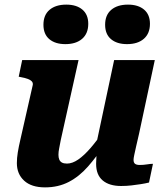

<svg xmlns="http://www.w3.org/2000/svg" viewBox="-20 -800 720 831"><path d="M243 -194Q239 -172 236 -157.5Q233 -143 233 -130Q233 -118 236.5 -109.5Q240 -101 248 -96.5Q256 -92 270 -92Q293 -92 318.5 -109.5Q344 -127 372.5 -160Q401 -193 431 -238L437 -181Q400 -124 361.5 -80Q323 -36 277.5 -12.5Q232 11 175 11Q116 11 84.5 -18Q53 -47 53 -94Q53 -116 57 -140.5Q61 -165 68 -195L122 -433Q123 -442 117.5 -448Q112 -454 100 -458.5Q88 -463 71 -466L61 -468L76 -540H320ZM582 -222Q574 -188 569 -165.5Q564 -143 561 -129Q558 -115 558 -108Q558 -96 564.5 -91Q571 -86 585 -86Q601 -86 616 -88.5Q631 -91 642 -91L625 -10Q609 -6 589.5 -3Q570 0 549 2.5Q528 5 504 5Q453 5 424.5 -19Q396 -43 396 -91Q396 -96 396.5 -104.5Q397 -113 397.5 -124.5Q398 -136 399 -149L389 -140L474 -540H650ZM263 -609Q309 -609 335.5 -632Q362 -655 362 -697Q362 -737 336.5 -758.5Q311 -780 267 -780Q221 -780 194.5 -757.5Q168 -735 168 -693Q168 -652 193.5 -630.5Q219 -609 263 -609ZM530 -609Q576 -609 602.5 -632Q629 -655 629 -697Q629 -737 603.5 -758.5Q578 -780 534 -780Q488 -780 461.5 -757.5Q435 -735 435 -693Q435 -652 460.5 -630.5Q486 -609 530 -609Z"/></svg>

Font: Roboto Serif 20pt
Style: Bold Italic
Weight: 700
Italic angle: -10°
Version: Version 1.007